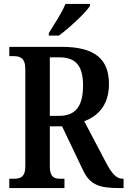

<svg xmlns="http://www.w3.org/2000/svg" viewBox="-20 -951 645 971"><path d="M227 -771H278C332 -811 413 -886 435 -921V-931H311C293 -886 254 -828 227 -784ZM27 0H306V-47H287C255 -47 232 -54 232 -110V-312H294L400 -90C435 -16 483 0 581 0H605V-47H601C568 -47 545 -74 516 -129L406 -338C471 -362 531 -415 531 -526C531 -651 461 -714 293 -714H27V-667H50C79 -667 108 -659 108 -603V-110C108 -54 81 -47 50 -47H27ZM232 -365V-661H281C364 -661 400 -617 400 -519C400 -417 365 -365 278 -365Z"/></svg>

Font: Noto Serif Condensed Semi
Style: Regular
Weight: 600
Width: 3
Designer: Monotype Design Team
Foundry: Monotype Imaging Inc.
Version: Version 1.002